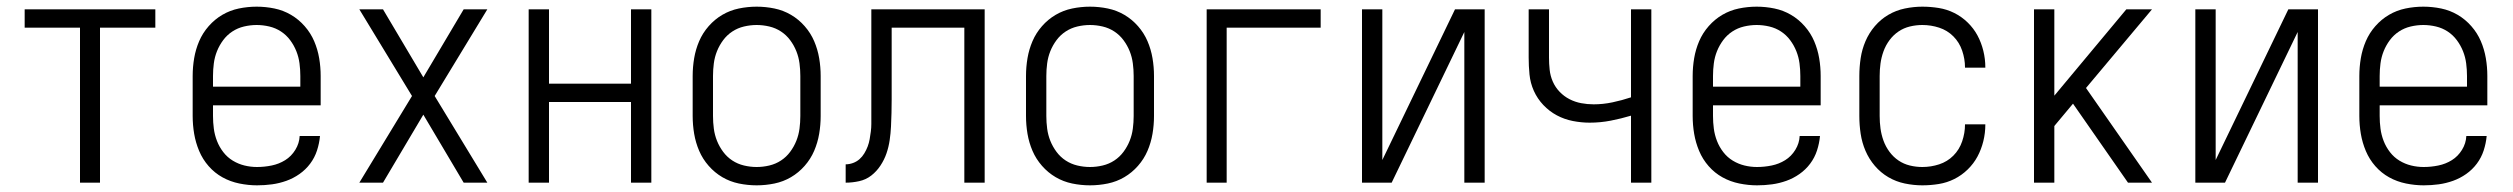

<svg xmlns="http://www.w3.org/2000/svg" viewBox="-20 -548 7540 576"><path d="M220 0V-465H54V-520H446V-465H280V0Z M751 8Q725 8 698 2.5Q671 -3 647.5 -16Q624 -29 606 -49.5Q588 -70 577.5 -95Q567 -120 562.5 -146.5Q558 -173 558 -200V-320Q558 -347 562.5 -373.5Q567 -400 577.5 -424.5Q588 -449 606 -469.5Q624 -490 647 -503.5Q670 -517 696.5 -522.5Q723 -528 750 -528Q777 -528 803.5 -522.5Q830 -517 853 -503.5Q876 -490 894 -469.5Q912 -449 922.5 -424.5Q933 -400 937.5 -373.5Q942 -347 942 -320V-232H619V-200Q619 -181 621.5 -162Q624 -143 631 -125Q638 -107 650 -91.5Q662 -76 678.5 -66Q695 -56 713.5 -51.5Q732 -47 751 -47Q773 -47 795 -51.5Q817 -56 835.5 -67.5Q854 -79 866 -98.5Q878 -118 879 -140H940Q938 -118 931 -96.5Q924 -75 910.5 -57Q897 -39 878.5 -26Q860 -13 839 -5.5Q818 2 796 5Q774 8 751 8ZM619 -288H881V-320Q881 -339 878.5 -358Q876 -377 869 -394.5Q862 -412 850.5 -427.5Q839 -443 823 -453.5Q807 -464 788 -468.5Q769 -473 750 -473Q731 -473 712 -468.5Q693 -464 677 -453.5Q661 -443 649.5 -427.5Q638 -412 631 -394.5Q624 -377 621.5 -358Q619 -339 619 -320Z M1058 0 1216 -260 1058 -520H1129L1250 -316L1371 -520H1442L1284 -260L1442 0H1371L1250 -204L1129 0Z M1566 0V-520H1627V-297H1873V-520H1934V0H1873V-242H1627V0Z M2250 8Q2223 8 2196.5 2.5Q2170 -3 2147 -16.5Q2124 -30 2106 -50.5Q2088 -71 2077.5 -95.5Q2067 -120 2062.5 -146.5Q2058 -173 2058 -200V-320Q2058 -347 2062.5 -373.5Q2067 -400 2077.5 -424.5Q2088 -449 2106 -469.5Q2124 -490 2147 -503.5Q2170 -517 2196.5 -522.5Q2223 -528 2250 -528Q2277 -528 2303.5 -522.5Q2330 -517 2353 -503.5Q2376 -490 2394 -469.5Q2412 -449 2422.5 -424.5Q2433 -400 2437.5 -373.5Q2442 -347 2442 -320V-200Q2442 -173 2437.5 -146.5Q2433 -120 2422.5 -95.5Q2412 -71 2394 -50.5Q2376 -30 2353 -16.5Q2330 -3 2303.5 2.5Q2277 8 2250 8ZM2250 -47Q2269 -47 2288 -51.5Q2307 -56 2323 -66.5Q2339 -77 2350.5 -92.5Q2362 -108 2369 -125.5Q2376 -143 2378.5 -162Q2381 -181 2381 -200V-320Q2381 -339 2378.5 -358Q2376 -377 2369 -394.5Q2362 -412 2350.5 -427.5Q2339 -443 2323 -453.5Q2307 -464 2288 -468.5Q2269 -473 2250 -473Q2231 -473 2212 -468.5Q2193 -464 2177 -453.5Q2161 -443 2149.5 -427.5Q2138 -412 2131 -394.5Q2124 -377 2121.5 -358Q2119 -339 2119 -320V-200Q2119 -181 2121.5 -162Q2124 -143 2131 -125.5Q2138 -108 2149.5 -92.5Q2161 -77 2177 -66.5Q2193 -56 2212 -51.5Q2231 -47 2250 -47Z M2517 0V-55Q2528 -55 2539 -59Q2550 -63 2558.5 -70.5Q2567 -78 2573 -88Q2579 -98 2583 -108.5Q2587 -119 2589 -130.5Q2591 -142 2592.5 -153.5Q2594 -165 2594 -176Q2594 -187 2594 -199Q2594 -214 2594 -230Q2594 -246 2594 -261V-520H2934V0H2873V-465H2655V-261Q2655 -260 2655 -258.5Q2655 -257 2655 -256V-252Q2655 -251 2655 -251Q2655 -251 2655 -250Q2655 -230 2654.5 -209.5Q2654 -189 2653 -168.5Q2652 -148 2649 -127.5Q2646 -107 2639.5 -88Q2633 -69 2621.5 -51.5Q2610 -34 2594 -21.5Q2578 -9 2557.5 -4.5Q2537 0 2517 0Z M3250 8Q3223 8 3196.5 2.5Q3170 -3 3147 -16.5Q3124 -30 3106 -50.5Q3088 -71 3077.5 -95.5Q3067 -120 3062.5 -146.5Q3058 -173 3058 -200V-320Q3058 -347 3062.5 -373.5Q3067 -400 3077.5 -424.5Q3088 -449 3106 -469.5Q3124 -490 3147 -503.5Q3170 -517 3196.5 -522.5Q3223 -528 3250 -528Q3277 -528 3303.5 -522.5Q3330 -517 3353 -503.5Q3376 -490 3394 -469.5Q3412 -449 3422.5 -424.5Q3433 -400 3437.5 -373.5Q3442 -347 3442 -320V-200Q3442 -173 3437.5 -146.5Q3433 -120 3422.5 -95.5Q3412 -71 3394 -50.5Q3376 -30 3353 -16.5Q3330 -3 3303.5 2.5Q3277 8 3250 8ZM3250 -47Q3269 -47 3288 -51.5Q3307 -56 3323 -66.5Q3339 -77 3350.5 -92.5Q3362 -108 3369 -125.5Q3376 -143 3378.5 -162Q3381 -181 3381 -200V-320Q3381 -339 3378.5 -358Q3376 -377 3369 -394.5Q3362 -412 3350.5 -427.5Q3339 -443 3323 -453.5Q3307 -464 3288 -468.5Q3269 -473 3250 -473Q3231 -473 3212 -468.5Q3193 -464 3177 -453.5Q3161 -443 3149.5 -427.5Q3138 -412 3131 -394.5Q3124 -377 3121.5 -358Q3119 -339 3119 -320V-200Q3119 -181 3121.5 -162Q3124 -143 3131 -125.5Q3138 -108 3149.5 -92.5Q3161 -77 3177 -66.5Q3193 -56 3212 -51.5Q3231 -47 3250 -47Z M3600 0V-520H3942V-465H3660V0Z M4066 0V-520H4127V-68L4345 -520H4434V0H4373V-452L4155 0Z M4873 0V-201Q4843 -192 4812 -186Q4781 -180 4749 -180Q4724 -180 4698.5 -185Q4673 -190 4650.5 -202Q4628 -214 4610 -233Q4592 -252 4581.5 -275.5Q4571 -299 4568.5 -324.5Q4566 -350 4566 -375V-520H4627V-375Q4627 -357 4629 -338.5Q4631 -320 4638.5 -303Q4646 -286 4659 -272.5Q4672 -259 4688.5 -250.5Q4705 -242 4723.5 -238.5Q4742 -235 4761 -235Q4789 -235 4817.5 -241Q4846 -247 4873 -256V-520H4934V0Z M5251 8Q5225 8 5198 2.5Q5171 -3 5147.5 -16Q5124 -29 5106 -49.5Q5088 -70 5077.5 -95Q5067 -120 5062.5 -146.5Q5058 -173 5058 -200V-320Q5058 -347 5062.5 -373.5Q5067 -400 5077.5 -424.5Q5088 -449 5106 -469.5Q5124 -490 5147 -503.5Q5170 -517 5196.5 -522.5Q5223 -528 5250 -528Q5277 -528 5303.5 -522.5Q5330 -517 5353 -503.5Q5376 -490 5394 -469.5Q5412 -449 5422.5 -424.5Q5433 -400 5437.5 -373.5Q5442 -347 5442 -320V-232H5119V-200Q5119 -181 5121.5 -162Q5124 -143 5131 -125Q5138 -107 5150 -91.5Q5162 -76 5178.5 -66Q5195 -56 5213.5 -51.5Q5232 -47 5251 -47Q5273 -47 5295 -51.5Q5317 -56 5335.5 -67.5Q5354 -79 5366 -98.5Q5378 -118 5379 -140H5440Q5438 -118 5431 -96.5Q5424 -75 5410.5 -57Q5397 -39 5378.5 -26Q5360 -13 5339 -5.5Q5318 2 5296 5Q5274 8 5251 8ZM5119 -288H5381V-320Q5381 -339 5378.5 -358Q5376 -377 5369 -394.5Q5362 -412 5350.5 -427.5Q5339 -443 5323 -453.5Q5307 -464 5288 -468.5Q5269 -473 5250 -473Q5231 -473 5212 -468.5Q5193 -464 5177 -453.5Q5161 -443 5149.5 -427.5Q5138 -412 5131 -394.5Q5124 -377 5121.5 -358Q5119 -339 5119 -320Z M5747 8Q5721 8 5694.5 2.5Q5668 -3 5645 -16.5Q5622 -30 5604.5 -50.5Q5587 -71 5576.5 -95.5Q5566 -120 5562 -146.5Q5558 -173 5558 -200V-320Q5558 -347 5562 -373.5Q5566 -400 5576.5 -424.5Q5587 -449 5604.5 -469.5Q5622 -490 5645 -503.5Q5668 -517 5694.5 -522.5Q5721 -528 5747 -528Q5772 -528 5796.5 -524Q5821 -520 5843 -509Q5865 -498 5883 -480.5Q5901 -463 5912.5 -441.5Q5924 -420 5930 -395.5Q5936 -371 5936 -346Q5936 -346 5936 -345.5Q5936 -345 5936 -345H5875Q5875 -345 5875 -345.5Q5875 -346 5875 -346Q5875 -371 5866.5 -396Q5858 -421 5840 -439Q5822 -457 5797.5 -465Q5773 -473 5747 -473Q5728 -473 5709.5 -468.5Q5691 -464 5675.5 -453.5Q5660 -443 5648.5 -427.5Q5637 -412 5630.5 -394Q5624 -376 5621.5 -357.5Q5619 -339 5619 -320V-200Q5619 -181 5621.5 -162.5Q5624 -144 5630.5 -126Q5637 -108 5648.5 -92.5Q5660 -77 5675.5 -66.5Q5691 -56 5709.5 -51.5Q5728 -47 5747 -47Q5773 -47 5797.5 -55Q5822 -63 5840 -81Q5858 -99 5866.5 -124Q5875 -149 5875 -174Q5875 -174 5875 -174.5Q5875 -175 5875 -175H5936Q5936 -175 5936 -174.5Q5936 -174 5936 -174Q5936 -149 5930 -124.5Q5924 -100 5912.5 -78.5Q5901 -57 5883 -39.5Q5865 -22 5843 -11Q5821 0 5796.5 4Q5772 8 5747 8Z M6082 0V-520H6143V-261L6359 -520H6436L6238 -284L6436 0H6364L6199 -237L6143 -170V0Z M6566 0V-520H6627V-68L6845 -520H6934V0H6873V-452L6655 0Z M7251 8Q7225 8 7198 2.5Q7171 -3 7147.5 -16Q7124 -29 7106 -49.5Q7088 -70 7077.5 -95Q7067 -120 7062.5 -146.5Q7058 -173 7058 -200V-320Q7058 -347 7062.5 -373.5Q7067 -400 7077.5 -424.5Q7088 -449 7106 -469.5Q7124 -490 7147 -503.5Q7170 -517 7196.5 -522.5Q7223 -528 7250 -528Q7277 -528 7303.5 -522.5Q7330 -517 7353 -503.5Q7376 -490 7394 -469.5Q7412 -449 7422.5 -424.5Q7433 -400 7437.5 -373.5Q7442 -347 7442 -320V-232H7119V-200Q7119 -181 7121.5 -162Q7124 -143 7131 -125Q7138 -107 7150 -91.5Q7162 -76 7178.5 -66Q7195 -56 7213.5 -51.5Q7232 -47 7251 -47Q7273 -47 7295 -51.5Q7317 -56 7335.5 -67.5Q7354 -79 7366 -98.5Q7378 -118 7379 -140H7440Q7438 -118 7431 -96.5Q7424 -75 7410.5 -57Q7397 -39 7378.5 -26Q7360 -13 7339 -5.5Q7318 2 7296 5Q7274 8 7251 8ZM7119 -288H7381V-320Q7381 -339 7378.5 -358Q7376 -377 7369 -394.5Q7362 -412 7350.5 -427.5Q7339 -443 7323 -453.5Q7307 -464 7288 -468.5Q7269 -473 7250 -473Q7231 -473 7212 -468.5Q7193 -464 7177 -453.5Q7161 -443 7149.5 -427.5Q7138 -412 7131 -394.5Q7124 -377 7121.5 -358Q7119 -339 7119 -320Z"/></svg>

Font: Iosevka SS04 Light
Style: Regular
Weight: 300
Monospace: yes
Designer: Belleve Invis
Foundry: Belleve Invis
Version: Version 19.0.0; ttfautohint (v1.8.4)